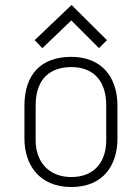

<svg xmlns="http://www.w3.org/2000/svg" viewBox="-20 -740 526 770"><path d="M78 -184C78 -82 135 10 266 10C398 10 451 -82 451 -184V-316C451 -437 382 -512 266 -512C145 -512 78 -442 78 -316ZM123 -317C123 -427 184 -471 266 -471C344 -471 406 -427 406 -317V-177C406 -94 361 -30 266 -30C171 -30 123 -96 123 -177ZM119 -579 150 -547 266 -658 377 -547 409 -579 267 -720Z"/></svg>

Font: Advent Pro
Style: Light
Weight: 300
Designer: Andreas Kalpakidis
Foundry: Andreas Kalpakidis
Version: Version 2.002 2007